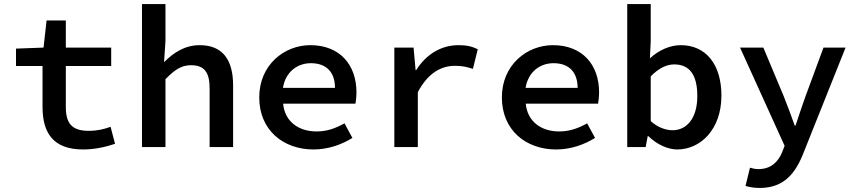

<svg xmlns="http://www.w3.org/2000/svg" viewBox="-20 -726 4233 948"><path d="M190 -198C190 -72 241 12 390 12C449 12 504 -1 548 -16L526 -100C494 -88 460 -80 418 -80C335 -80 305 -117 305 -198V-400H529V-491H305V-625H210L195 -491L59 -486V-400H190Z M681 0H797V-335C842 -381 875 -404 923 -404C990 -404 1015 -368 1015 -289V0H1131V-304C1131 -431 1079 -503 966 -503C891 -503 835 -464 790 -419L797 -524V-706H681Z M1260 -245C1260 -83 1379 12 1528 12C1600 12 1667 -12 1720 -45L1681 -117C1636 -92 1594 -77 1543 -77C1454 -77 1386 -126 1378 -214H1735C1737 -226 1740 -248 1740 -270C1740 -406 1658 -503 1512 -503C1384 -503 1260 -406 1260 -245ZM1377 -292C1390 -372 1449 -414 1515 -414C1593 -414 1634 -368 1634 -292Z M1927 0H2043V-271C2093 -366 2159 -401 2226 -401C2263 -401 2283 -396 2315 -386L2339 -483C2310 -497 2284 -503 2244 -503C2159 -503 2085 -459 2035 -380H2032L2022 -491H1927Z M2458 -245C2458 -83 2577 12 2726 12C2798 12 2865 -12 2918 -45L2879 -117C2834 -92 2792 -77 2741 -77C2652 -77 2584 -126 2576 -214H2933C2935 -226 2938 -248 2938 -270C2938 -406 2856 -503 2710 -503C2582 -503 2458 -406 2458 -245ZM2575 -292C2588 -372 2647 -414 2713 -414C2791 -414 2832 -368 2832 -292Z M3077 0H3168L3178 -54H3181C3224 -12 3278 12 3324 12C3437 12 3542 -85 3542 -254C3542 -405 3468 -503 3341 -503C3288 -503 3232 -478 3189 -438L3193 -524V-706H3077ZM3193 -128V-349C3233 -390 3272 -408 3309 -408C3389 -408 3423 -350 3423 -252C3423 -141 3370 -83 3301 -83C3270 -83 3229 -95 3193 -128Z M3683 102 3661 192C3680 198 3705 202 3731 202C3849 202 3908 133 3950 22L4155 -491H4046L3957 -250C3941 -204 3923 -153 3908 -106H3904C3886 -155 3868 -206 3850 -250L3749 -491H3634L3854 -6L3842 25C3822 74 3786 109 3724 109C3710 109 3696 106 3683 102Z"/></svg>

Font: Source Code Pro Semibold
Style: Regular
Weight: 600
Monospace: yes
Designer: Paul D. Hunt
Foundry: Adobe Systems Incorporated
Version: Version 1.017;PS 1.000;hotconv 1.0.70;makeotf.lib2.5.5900